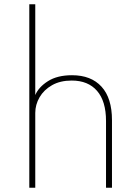

<svg xmlns="http://www.w3.org/2000/svg" viewBox="-20 -881 654 901"><path d="M117.5 0H145.5V-351Q145.5 -390 165.8 -424.8Q186 -459.5 224.2 -481.2Q262.5 -503 316.5 -503Q393.5 -503 435.5 -454.5Q477.5 -406 477.5 -313.5V0H505.5V-317Q505.5 -420.5 456.5 -474.2Q407.5 -528 318 -528Q249 -528 205.2 -500.2Q161.5 -472.5 145.5 -435V-861H117.5Z"/></svg>

Font: Spartan Thin
Style: Regular
Weight: 100
Designer: Matt Bailey, Mirko Velimirovic
Foundry: Matt Bailey
Version: Version 1.003; ttfautohint (v1.8.3)